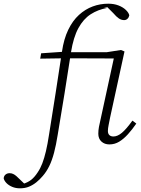

<svg xmlns="http://www.w3.org/2000/svg" viewBox="-167 -771 764 1041"><path d="M-59 250Q-82 250 -101 242Q-120 234 -132 221.5Q-144 209 -147 196Q-146 183 -137 175.5Q-128 168 -115 168Q-105 168 -96 172Q-87 176 -78 184Q-69 192 -59 202L-33 227L-45 226H-33H-42Q-16 218 2 204Q20 190 37 164Q52 142 62.5 114.5Q73 87 82 49Q91 11 99 -42Q117 -154 134.5 -266Q152 -378 169 -491Q179 -560 203 -609.5Q227 -659 261 -690Q295 -721 335.5 -736Q376 -751 420 -751Q451 -751 475.5 -741.5Q500 -732 515.5 -717Q531 -702 534 -688Q532 -677 524.5 -669.5Q517 -662 506 -662Q491 -662 477.5 -671Q464 -680 447 -700L415 -732H426H396L414 -728Q364 -719 324.5 -693.5Q285 -668 258 -618.5Q231 -569 218 -488Q201 -378 183 -265Q165 -152 146 -41Q137 16 126 57.5Q115 99 100 129.5Q85 160 65 183Q49 202 30.5 217Q12 232 -9.5 241Q-31 250 -59 250ZM426 12Q400 12 383 -3.5Q366 -19 366 -46Q366 -64 369.5 -83Q373 -102 379 -127L450 -454L185 -455L51 -453L56 -482L186 -491L189 -488H412L489 -500L508 -492L430 -134Q426 -113 422 -93.5Q418 -74 418 -61Q418 -46 426 -38.5Q434 -31 448 -31Q470 -31 494 -51Q518 -71 551 -117L572 -101Q550 -69 527 -43.5Q504 -18 479.5 -3Q455 12 426 12Z"/></svg>

Font: Source Serif 4 Light
Style: Italic
Weight: 300
Italic angle: -12°
Designer: Frank Grießhammer
Foundry: Adobe Systems Incorporated
Version: Version 4.004;hotconv 1.0.116;makeotfexe 2.5.65601